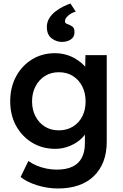

<svg xmlns="http://www.w3.org/2000/svg" viewBox="-20 -840 696 1090"><path d="M97 165 141 74Q162 89 188 100Q214 111 243.5 117Q273 123 302 123Q355 123 390.5 106.5Q426 90 444 56.5Q462 23 462 -27V-124L480 -117Q474 -86 447 -58Q420 -30 379 -12.5Q338 5 295 5Q220 5 162.5 -30Q105 -65 71.5 -125.5Q38 -186 38 -265Q38 -344 71 -405.5Q104 -467 161.5 -502.5Q219 -538 291 -538Q321 -538 349 -531Q377 -524 400.5 -511Q424 -498 443 -482Q462 -466 474 -448Q486 -430 489 -413L463 -405L465 -527H586V-36Q586 28 567 77Q548 126 512 160.5Q476 195 425 212.5Q374 230 309 230Q250 230 191.5 212Q133 194 97 165ZM466 -264Q466 -313 446.5 -350.5Q427 -388 393 -409Q359 -430 314 -430Q269 -430 235 -408.5Q201 -387 181.5 -349.5Q162 -312 162 -264Q162 -217 181.5 -179.5Q201 -142 235 -121Q269 -100 314 -100Q359 -100 393.5 -121Q428 -142 447 -179Q466 -216 466 -264ZM246 -687Q246 -714 259.5 -736Q273 -758 294 -774.5Q315 -791 338.5 -802.5Q362 -814 380 -820L410 -774Q397 -771 382.5 -762.5Q368 -754 358.5 -742.5Q349 -731 349 -720Q349 -710 355.5 -706.5Q362 -703 371 -700Q384 -695 393.5 -687Q403 -679 403 -657Q403 -630 382 -616Q361 -602 331 -602Q300 -602 273 -622.5Q246 -643 246 -687Z"/></svg>

Font: Mach Medium
Style: Regular
Weight: 500
Version: Version 1.002